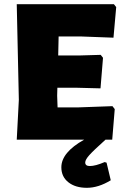

<svg xmlns="http://www.w3.org/2000/svg" viewBox="-20 -667 581 917"><path d="M273 132Q273 61 382 0H60L70 -190L60 -647H524L535 -633L522 -487L363 -493H260L258 -402H357L461 -405L472 -391L460 -245L344 -248H254L253 -210L255 -154H351L517 -160L528 -146L516 0H484Q426 52 406.5 74Q387 96 387 109Q387 126 409 126Q436 126 480 107L489 110L509 194Q450 230 395 230Q340 230 306.5 203.5Q273 177 273 132Z"/></svg>

Font: Alegreya Sans SC Black
Style: Regular
Weight: 900
Designer: Juan Pablo del Peral
Foundry: Huerta Tipografica
Version: Version 2.007